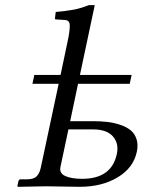

<svg xmlns="http://www.w3.org/2000/svg" viewBox="-20 -718 550 740"><path d="M430.2 -124Q439 -165 415.3 -192.1Q391.6 -219.2 339.8 -219.2H243.7L212.9 -74.2Q208 -49.8 232.2 -39.3Q256.3 -28.8 296.4 -28.8Q409.7 -28.8 430.2 -124ZM345.2 -698.2 288.1 -429.2H487.3L480 -395H280.8L250.5 -251H337.4Q368.2 -251 393.8 -248Q419.4 -245.1 443.8 -236.8Q468.3 -228.5 483.9 -215.6Q499.5 -202.6 506.3 -181.4Q513.2 -160.2 507.3 -132.8Q494.1 -70.8 433.3 -34.4Q372.6 2 287.6 2Q262.2 2 222.9 1Q183.6 0 158.2 0L48.8 2L46.9 0L50.8 -19Q52.2 -26.9 60.5 -26.9H84.5Q108.9 -26.9 120.6 -37.8Q132.3 -48.8 137.2 -71.8L206.1 -395H105L112.3 -429.2H213.4L243.7 -573.2Q251.5 -616.2 247.8 -628.7Q244.1 -641.1 228 -641.1L196.8 -643.1Q190.9 -643.1 191.9 -647.9L194.8 -671.9Q219.7 -673.3 266.6 -681.2Q293 -686.5 322.3 -698.2Z"/></svg>

Font: Linux Biolinum G
Style: Italic
Weight: 400
Italic angle: -12°
Designer: Philipp H. Poll
Foundry: Philipp H. Poll
Version: Version 0.5.1